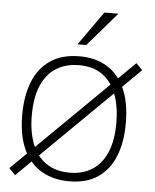

<svg xmlns="http://www.w3.org/2000/svg" viewBox="-53 -768 665 822"><g transform="rotate(5 280.0 -356.5)"><path d="M545 -491 42 4 15 -24 518 -519ZM274 10Q207 10 156.5 -19Q106 -48 78 -107.2Q50 -166.5 50 -257Q50 -338 74.2 -398.8Q98.5 -459.5 148.2 -493.2Q198 -527 274 -527Q340.5 -527 390 -497.8Q439.5 -468.5 467.2 -408.8Q495 -349 495 -257Q495 -177 471 -117Q447 -57 398.2 -23.5Q349.5 10 274 10ZM274 -27Q328.5 -27 369 -52Q409.5 -77 432 -128Q454.5 -179 454.5 -257Q454.5 -326.5 435 -378.8Q415.5 -431 375.5 -460Q335.5 -489 274 -489Q219 -489 177.8 -464Q136.5 -439 113.8 -387.5Q91 -336 91 -257Q91 -188 110.8 -136.2Q130.5 -84.5 171.2 -55.8Q212 -27 274 -27ZM362.5 -723H422.5L297 -577.5H259.5Z"/></g></svg>

Font: Public Sans Thin
Style: Regular
Weight: 100
Designer: The Public Sans project authors (U.S. Web Design System). Libre Franklin designed by Pablo Impallari and Rodrigo Fuenzal
Version: Version 1.008